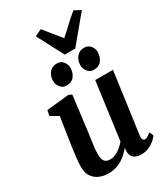

<svg xmlns="http://www.w3.org/2000/svg" viewBox="-247 -1137 1095 1255"><g transform="rotate(-30 301.0 -509.5)"><path d="M187.5 10Q156 10 125.2 -1.8Q94.5 -13.5 73.8 -41.2Q53 -69 52.5 -117Q52.5 -134.5 54.2 -155.2Q56 -176 58.8 -199.2Q61.5 -222.5 64.8 -246.2Q68 -270 71.5 -292.5L99.5 -475L41 -508.5L48.5 -549L217.5 -566.5L240.5 -555L207 -289Q204.5 -267.5 201.2 -246Q198 -224.5 195.2 -204.5Q192.5 -184.5 191 -167.5Q189.5 -150.5 189.5 -137Q189.5 -109.5 195.5 -93.5Q201.5 -77.5 213.8 -70.8Q226 -64 244 -64Q266 -64 287.5 -73.8Q309 -83.5 327.2 -99.2Q345.5 -115 359.5 -132L417.5 -562.5H551.5L488 -101Q485.5 -82 490.8 -73.2Q496 -64.5 506 -64.5Q515 -64.5 525 -69.8Q535 -75 553 -90L566.5 -59Q561.5 -51 544.5 -34.5Q527.5 -18 500.2 -4.2Q473 9.5 438 9.5Q401.5 9.5 383 -5.5Q364.5 -20.5 362 -46.5Q361.5 -49 361.2 -52.8Q361 -56.5 361.2 -61Q361.5 -65.5 362.2 -70.2Q363 -75 363.5 -79L361.5 -80Q348 -64 331.2 -48Q314.5 -32 293 -18.8Q271.5 -5.5 245.5 2.2Q219.5 10 187.5 10ZM237 -624.5Q211 -624.5 193 -646.5Q175 -668.5 175.5 -696.5Q176.5 -732 197 -757Q217.5 -782 252.5 -782Q283.5 -782 300.5 -760.8Q317.5 -739.5 317.5 -713Q317 -676.5 297.2 -650.5Q277.5 -624.5 237 -624.5ZM443 -624.5Q417 -624.5 399 -646.5Q381 -668.5 381.5 -696.5Q382.5 -732 402.8 -757Q423 -782 458 -782Q489 -782 506.5 -760.8Q524 -739.5 523.5 -713Q523 -676.5 503 -650.5Q483 -624.5 443 -624.5ZM328.5 -806 224.5 -1004 275.5 -1029Q301 -998 326.5 -965.5Q352 -933 379 -901Q416 -933 450 -965.5Q484 -998 522.5 -1029L570.5 -1002.5L407.5 -806Z"/></g></svg>

Font: Merriweather 20pt
Style: Bold Italic
Weight: 700
Italic angle: -7.8°
Version: Version 2.101